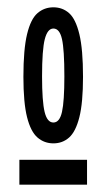

<svg xmlns="http://www.w3.org/2000/svg" viewBox="-20 -653 290 525"><path d="M126 -261Q101 -261 82.5 -277Q64 -293 54 -332.5Q44 -372 44 -443Q44 -518 54 -559.5Q64 -601 82.5 -617Q101 -633 126 -633Q151 -633 169 -617Q187 -601 197 -559.5Q207 -518 207 -443Q207 -372 197 -332.5Q187 -293 169 -277Q151 -261 126 -261ZM126 -318Q143 -318 149.5 -347Q156 -376 156 -444Q156 -517 149.5 -546Q143 -575 126 -575Q110 -575 102.5 -546Q95 -517 95 -444Q95 -376 102 -347Q109 -318 126 -318ZM33 -216H218V-148H33Z"/></svg>

Font: Inconsolata UltraCondensed SemiBold
Style: Regular
Weight: 600
Width: 1
Monospace: yes
Designer: Raph Levien, Cyreal, Brenton Simpson
Foundry: Raph Levien, Cyreal, Google
Version: Version 3.001; ttfautohint (v1.8.2.53-6de2)